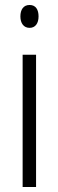

<svg xmlns="http://www.w3.org/2000/svg" viewBox="-20 -752 234 772"><path d="M99 -732C74 -732 62 -713 62 -686C62 -659 75 -640 99 -640C122 -640 135 -658 135 -686C135 -713 124 -732 99 -732ZM125 -532H71V0H125Z"/></svg>

Font: Noto Sans Georgian ExtraCondensed Light
Style: Regular
Weight: 300
Width: 2
Designer: Monotype Design Team, Akaki Razmadze
Foundry: Google LLC
Version: Version 2.005